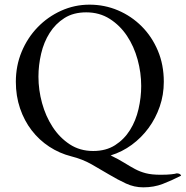

<svg xmlns="http://www.w3.org/2000/svg" viewBox="-20 -671 797 824"><path d="M350 -618Q295 -618 256.5 -593.5Q218 -569 193 -529.5Q168 -490 156.5 -440.5Q145 -391 145 -342Q145 -285 160.5 -228.5Q176 -172 206 -126Q236 -80 279.5 -51.5Q323 -23 380 -23Q435 -23 474 -48Q513 -73 538 -113Q563 -153 574.5 -203Q586 -253 586 -302Q586 -359 570.5 -415.5Q555 -472 525 -517Q495 -562 451 -590Q407 -618 350 -618ZM364 -651Q429 -651 486.5 -626.5Q544 -602 588 -558Q632 -514 657.5 -453.5Q683 -393 683 -320Q683 -264 665.5 -213.5Q648 -163 617.5 -121.5Q587 -80 545.5 -49.5Q504 -19 455 -4Q490 13 514 28Q538 43 559.5 54.5Q581 66 606 72.5Q631 79 669 79Q698 79 715.5 77Q733 75 738 73Q751 73 756 80Q757 81 757 83Q716 104 678 118.5Q640 133 595 133Q556 133 520.5 116.5Q485 100 449 78.5Q413 57 373.5 34.5Q334 12 286 0Q235 -13 191.5 -41.5Q148 -70 116 -111.5Q84 -153 66 -206Q48 -259 48 -320Q48 -389 73 -449Q98 -509 141.5 -554Q185 -599 242.5 -625Q300 -651 364 -651Z"/></svg>

Font: Vermiglione
Style: Regular
Weight: 400
Version: Version 1.000